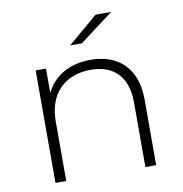

<svg xmlns="http://www.w3.org/2000/svg" viewBox="-81 -801 835 877"><g transform="rotate(-10 336.5 -362.5)"><path d="M420 -725C420 -725 492 -725 492 -725C492 -725 335 -607 335 -607C335 -607 281 -607 281 -607C281 -607 420 -725 420 -725ZM361 -526C488 -526 573 -451 573 -305C573 -305 573 0 573 0C573 0 523 0 523 0C523 0 523 -301 523 -301C523 -419 460 -481 354 -481C231 -481 156 -402 156 -278C156 -278 156 0 156 0C156 0 106 0 106 0C106 0 106 -522 106 -522C106 -522 154 -522 154 -522C154 -522 154 -409 154 -409C189 -482 262 -526 361 -526Z"/></g></svg>

Font: TamingNoise
Style: Regular
Weight: 500
Designer: Julieta Ulanovsky
Foundry: Julieta Ulanovsky
Version: ""